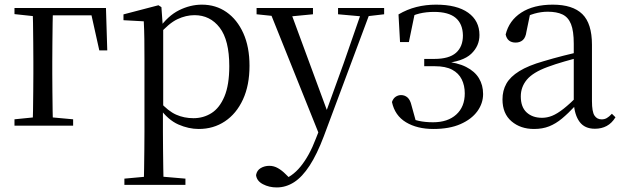

<svg xmlns="http://www.w3.org/2000/svg" viewBox="-20 -551 2729 842"><path d="M123.1 0Q124.3 -24.4 124.8 -65.3Q125.3 -106.3 125.8 -150.3Q126.3 -194.3 126.3 -228.5V-280Q126.3 -317.7 125.8 -363.2Q125.3 -408.7 124.8 -450.2Q124.3 -491.8 123.1 -516H212.3Q211.3 -491.8 210.8 -450.2Q210.3 -408.7 209.8 -363.2Q209.3 -317.7 209.3 -280V-228.5Q209.3 -194.3 209.8 -150.3Q210.3 -106.3 210.8 -65.3Q211.3 -24.4 212.3 0ZM167 -483.7V-516H444.7L450.4 -329.9H415.5L375.3 -510.7L407.3 -483.7ZM43.5 0V-27.8L150.9 -38.6H182.9L300.7 -27.8V0ZM43.5 -489.1V-516H167V-477.4H152.7Z M525.5 259.8V232.4L636.7 222.2H674.5L793.2 232.4V259.8ZM610.5 259.8Q611.5 225.6 612 185.1Q612.5 144.5 613 103.1Q613.5 61.7 613.5 26.7V-286.8Q613.5 -338.2 613 -379.5Q612.5 -420.7 610.5 -457.5L521.5 -462.4V-487.9L674.9 -528L687.9 -519.6L693.9 -435.3L695.7 -430.1V-78.7L694.5 -68.7V26.5Q694.5 60.7 695 102.2Q695.5 143.7 696 184.7Q696.5 225.6 697.5 259.8ZM851.6 14.6Q807.1 14.6 762.2 -5.1Q717.3 -24.9 679.2 -77.1H666.4L680.3 -105.1Q717.5 -63.7 752.4 -48.2Q787.2 -32.7 828.5 -32.7Q872.2 -32.7 907.6 -55.1Q943.1 -77.6 964.3 -128.1Q985.5 -178.6 985.5 -260.8Q985.5 -374.9 943.5 -429.7Q901.4 -484.5 832.9 -484.5Q795.4 -484.5 758 -466.8Q720.5 -449.1 676.2 -398.2L665.6 -425H676.5Q715.9 -481.5 765.2 -506.1Q814.6 -530.6 865.3 -530.6Q926.5 -530.6 973.2 -498Q1020 -465.4 1047.1 -405.4Q1074.2 -345.3 1074.2 -262.6Q1074.2 -177.1 1045.5 -114.8Q1016.7 -52.4 966.4 -18.9Q916.2 14.6 851.6 14.6Z M1193.4 271Q1160 271 1132.9 256.7Q1105.7 242.4 1102.9 216.7Q1106.5 196.1 1123.3 186.2Q1140.1 176.2 1161.2 176.2Q1181 176.2 1198.7 186.3Q1216.5 196.3 1233.1 213.2L1261.8 241.4L1230.3 257.1L1210.5 240.1Q1259.9 226.4 1298.4 179Q1336.9 131.6 1364.9 57.6L1393.6 -15.2L1398.2 -27.8L1487.4 -274.3L1571.3 -516H1610.2L1400.1 46.5Q1370.2 125.6 1337.8 175.3Q1305.4 225.1 1269.7 248Q1234 271 1193.4 271ZM1384.7 51.4 1157 -516H1248.3L1416.7 -59.3L1422.7 -46.2ZM1105.2 -488.4V-516H1352.5V-488.4L1245.9 -478.1H1204.1ZM1462.5 -488.4V-516H1664.6V-488.4L1583.3 -478.9H1568.3Z M1880.6 14.6Q1809.2 14.6 1760.3 -14.9Q1711.4 -44.5 1698.9 -103.6Q1704.2 -119.3 1715.2 -126.7Q1726.2 -134 1738.8 -134Q1755.1 -134 1767.1 -123.5Q1779.1 -112.9 1784.6 -88.9L1807.1 -7.5L1758.8 -42.1Q1788.9 -26.9 1816.6 -20.9Q1844.3 -14.8 1879.3 -14.8Q1943.6 -14.8 1980.9 -48.7Q2018.2 -82.5 2018.2 -141.5Q2018.2 -176.1 2004.8 -203.1Q1991.4 -230.1 1962.9 -245.3Q1934.3 -260.6 1887 -260.6H1840.4V-292.6H1884.6Q1949.2 -292.6 1979.7 -319.4Q2010.3 -346.3 2010.1 -396.1Q2009.1 -446.9 1978 -472.9Q1946.9 -498.8 1883.8 -498.8Q1849.2 -498.8 1819.4 -491.7Q1789.6 -484.6 1760 -466.1L1800 -497.1L1773.1 -366.5H1734.3L1727.6 -487.8Q1765.3 -510 1806.2 -520.3Q1847.1 -530.6 1892 -530.6Q1983.5 -530.6 2033 -495.4Q2082.4 -460.1 2082.6 -397.7Q2082.9 -349.6 2046.4 -314.9Q2009.9 -280.3 1923.8 -273.2L1925.6 -282Q1986 -276.8 2024.1 -257.4Q2062.2 -238.1 2080.4 -207.8Q2098.6 -177.5 2098.6 -138.7Q2098.6 -98 2073.4 -63.1Q2048.1 -28.2 1999.5 -6.8Q1951 14.6 1880.6 14.6Z M2321.7 14.6Q2262.5 14.6 2223.1 -19.1Q2183.6 -52.8 2183.6 -115.1Q2183.6 -153.9 2200.8 -184.3Q2217.9 -214.6 2257.4 -239Q2296.9 -263.5 2362.9 -282.3Q2404.8 -294.9 2450.8 -306.7Q2496.8 -318.5 2536.8 -327.7V-303.3Q2496.8 -293.3 2455.7 -281.5Q2414.6 -269.7 2380.6 -257Q2317.3 -233.6 2290.6 -201.7Q2263.9 -169.7 2263.9 -128.2Q2263.9 -81.6 2289.5 -58Q2315.2 -34.4 2357.1 -34.4Q2379.6 -34.4 2401.6 -43.3Q2423.6 -52.2 2451.7 -74.2Q2479.7 -96.3 2517.8 -134.4L2526.5 -87.1H2502.9Q2471.7 -53.7 2444.5 -31.1Q2417.2 -8.4 2388.1 3.1Q2359 14.6 2321.7 14.6ZM2588.8 13.6Q2544.1 13.6 2521.8 -16.6Q2499.5 -46.7 2496.2 -99.7V-103.3V-359Q2496.2 -415 2484.1 -445.3Q2471.9 -475.6 2446.7 -487.6Q2421.6 -499.6 2382 -499.6Q2353.3 -499.6 2324.1 -491.4Q2294.9 -483.2 2261.7 -464.7L2305.2 -491.9L2288.8 -412.7Q2285.2 -386 2272.7 -375.2Q2260.1 -364.3 2241.4 -364.3Q2205.2 -364.3 2197.5 -399.7Q2212.4 -461 2266.1 -495.8Q2319.8 -530.6 2404.2 -530.6Q2491.5 -530.6 2533.8 -489.2Q2576 -447.8 2576 -354.6V-107.7Q2576 -60.8 2587.1 -44.2Q2598.1 -27.5 2618.4 -27.5Q2631 -27.5 2641 -33.2Q2651 -38.8 2663.4 -52.1L2679.1 -36.7Q2663.2 -10.7 2640.6 1.4Q2618 13.6 2588.8 13.6Z"/></svg>

Font: Noto Serif SC ExtraLight
Style: Regular
Weight: 200
Designer: Ryoko NISHIZUKA 西塚涼子 (kana & ideographs); Frank Grießhammer (Latin, Greek & Cyrillic); Wenlong ZHANG 张文龙 (bopomofo); San
Foundry: Adobe
Version: Version 2.002-H1;hotconv 1.1.0;makeotfexe 2.6.0